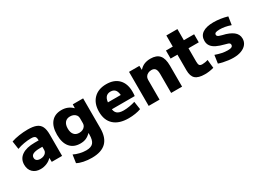

<svg xmlns="http://www.w3.org/2000/svg" viewBox="-28 -1504 3447 2539"><g transform="rotate(-30 1696.0 -235.0)"><path d="M188 10Q113 10 69 -33Q25 -76 25 -149Q25 -237 94.5 -285Q164 -333 291 -333H352Q352 -363 345.5 -379Q339 -395 322 -401Q305 -407 274 -407Q225 -407 168.5 -397Q112 -387 64 -369L46 -492Q98 -510 164.5 -520Q231 -530 297 -530Q379 -530 427 -510.5Q475 -491 496.5 -447Q518 -403 518 -329V0H360L358 -60H356Q328 -28 282.5 -9Q237 10 188 10ZM251 -109Q280 -109 303 -119Q326 -129 339 -146.5Q352 -164 352 -186V-235H316Q246 -235 212 -218.5Q178 -202 178 -166Q178 -139 197 -124Q216 -109 251 -109Z M849 220Q784 220 725 208Q666 196 629 175L647 53Q684 72 735 84.5Q786 97 833 97Q908 97 940 60Q972 23 972 -65V-87H970Q936 -52 898.5 -36Q861 -20 812 -20Q710 -20 654.5 -86Q599 -152 599 -275Q599 -398 654.5 -464Q710 -530 812 -530Q861 -530 902 -513.5Q943 -497 977 -463H979L981 -520H1139V-65Q1139 79 1067 149.5Q995 220 849 220ZM868 -150Q899 -150 922 -161Q945 -172 958.5 -191.5Q972 -211 972 -235V-315Q972 -340 958.5 -359Q945 -378 922 -389Q899 -400 868 -400Q818 -400 790.5 -367.5Q763 -335 763 -275Q763 -215 790.5 -182.5Q818 -150 868 -150Z M1532 10Q1387 10 1309.5 -60Q1232 -130 1232 -260Q1232 -386 1302.5 -458Q1373 -530 1496 -530Q1616 -530 1682.5 -461.5Q1749 -393 1749 -270Q1749 -253 1748 -233Q1747 -213 1745 -205H1325V-310H1615L1594 -278Q1594 -350 1570 -383.5Q1546 -417 1496 -417Q1446 -417 1420.5 -382.5Q1395 -348 1395 -277V-227Q1395 -168 1426.5 -140.5Q1458 -113 1526 -113Q1568 -113 1617.5 -121.5Q1667 -130 1702 -142L1720 -20Q1684 -6 1633.5 2Q1583 10 1532 10Z M1840 0V-520H1998L2000 -459H2002Q2035 -496 2076 -513Q2117 -530 2171 -530Q2263 -530 2306.5 -479.5Q2350 -429 2350 -320V0H2183V-287Q2183 -343 2165 -368Q2147 -393 2107 -393Q2078 -393 2055 -381.5Q2032 -370 2019 -350Q2006 -330 2006 -303V0Z M2695 10Q2596 10 2552 -29Q2508 -68 2508 -157V-397H2404V-520H2508V-690H2677V-520H2834V-397H2677V-193Q2677 -152 2688.5 -137Q2700 -122 2732 -122Q2751 -122 2775 -126Q2799 -130 2818 -137L2832 -9Q2794 1 2761.5 5.5Q2729 10 2695 10Z M3132 10Q3097 10 3056.5 5Q3016 0 2978 -8.5Q2940 -17 2912 -27L2930 -150Q2981 -132 3026 -122.5Q3071 -113 3114 -113Q3156 -113 3174 -123Q3192 -133 3192 -155Q3192 -166 3186 -174Q3180 -182 3164 -188Q3148 -194 3118 -201Q3049 -218 3002 -241Q2955 -264 2931.5 -297Q2908 -330 2908 -375Q2908 -451 2965.5 -490.5Q3023 -530 3134 -530Q3183 -530 3238 -522Q3293 -514 3344 -499L3325 -376Q3276 -393 3235.5 -400Q3195 -407 3156 -407Q3115 -407 3096.5 -398.5Q3078 -390 3078 -371Q3078 -360 3084.5 -352Q3091 -344 3107 -337.5Q3123 -331 3151 -324Q3202 -313 3241 -296.5Q3280 -280 3306.5 -259.5Q3333 -239 3347 -212Q3361 -185 3361 -151Q3361 -102 3333 -66Q3305 -30 3253.5 -10Q3202 10 3132 10Z"/></g></svg>

Font: M PLUS 1 Thin ExtraBold
Style: Regular
Weight: 800
Version: Version 1.001